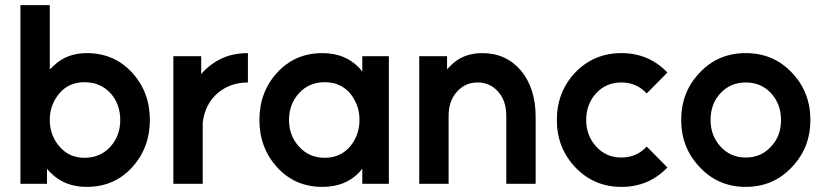

<svg xmlns="http://www.w3.org/2000/svg" viewBox="-20 -720 3226 752"><path d="M311 -398Q372 -398 412 -356Q451 -313 451 -250Q451 -188 412 -145Q372 -102 311 -102Q251 -102 214 -145Q195 -166 185 -192.5Q175 -219 175 -250Q175 -282 185 -308Q195 -334 214 -356Q251 -398 311 -398ZM320 -512Q243 -512 193 -465Q188 -461 184 -456.5Q180 -452 175 -448V-700H60V0H164V-59Q168 -55 171.5 -50.5Q175 -46 179 -43Q233 12 320 12Q427 12 497 -64Q567 -141 567 -250Q567 -360 497 -436Q427 -512 320 -512Z M659 -500V0H774V-240Q783 -312 832 -355Q882 -397 951 -397V-512Q887 -512 838 -486Q808 -470 783 -446Q779 -442 775.5 -438Q772 -434 768 -430V-500Z M1399 -500V-439Q1396 -443 1393 -447Q1390 -451 1386 -455Q1331 -512 1243 -512Q1136 -512 1066 -436Q996 -360 996 -250Q996 -141 1066 -64Q1136 12 1243 12Q1331 12 1385 -43Q1389 -47 1392 -51Q1395 -55 1399 -59V0H1503V-500ZM1252 -398Q1312 -398 1350 -356Q1368 -334 1378 -308Q1388 -282 1388 -250Q1388 -219 1378 -192.5Q1368 -166 1350 -145Q1312 -102 1252 -102Q1191 -102 1152 -145Q1112 -188 1112 -250Q1112 -313 1152 -356Q1191 -398 1252 -398Z M2078 0V-262Q2078 -318 2063.5 -363.5Q2049 -409 2021 -443Q1962 -512 1869 -512Q1793 -512 1745 -463Q1742 -460 1738 -456Q1734 -452 1731 -448V-500H1622V0H1737V-266Q1737 -325 1770 -361Q1802 -397 1851 -397Q1899 -397 1931 -361Q1963 -326 1963 -266V0Z M2414 -512Q2306 -512 2233 -436Q2161 -360 2161 -250Q2161 -141 2233 -65Q2306 12 2414 12Q2521 12 2594 -64L2513 -146Q2473 -103 2414 -103Q2354 -103 2315 -146Q2276 -189 2276 -250Q2276 -312 2315 -355Q2354 -397 2414 -397Q2473 -397 2513 -354L2594 -436Q2521 -512 2414 -512Z M2901 -397Q2961 -397 3000 -355Q3039 -312 3039 -250Q3039 -219 3029.5 -193Q3020 -167 3000 -146Q2961 -103 2901 -103Q2841 -103 2802 -146Q2763 -189 2763 -250Q2763 -281 2772.5 -307.5Q2782 -334 2802 -355Q2841 -397 2901 -397ZM2901 -512Q2793 -512 2721 -436Q2648 -360 2648 -250Q2648 -141 2721 -65Q2793 12 2901 12Q3009 12 3081 -65Q3154 -141 3154 -250Q3154 -360 3081 -436Q3009 -512 2901 -512Z"/></svg>

Font: Unageo
Style: SemiBold
Weight: 600
Designer: Richard Sepsi
Foundry: Richard Sepsi
Version: Version 2.000